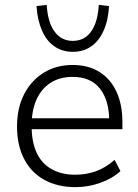

<svg xmlns="http://www.w3.org/2000/svg" viewBox="-20 -761 567 789"><path d="M291 8Q216 8 162 -22Q108 -52 79 -108Q50 -164 50 -241Q50 -317 79 -373.5Q108 -430 159.5 -462Q211 -494 278 -494Q343 -494 388.5 -465.5Q434 -437 458.5 -384.5Q483 -332 483 -258V-230H94V-275H445L429 -262Q429 -348 391 -396.5Q353 -445 279 -445Q224 -445 186 -419.5Q148 -394 129 -349.5Q110 -305 110 -247V-242Q110 -178 130.5 -133.5Q151 -89 192 -66Q233 -43 289 -43Q334 -43 373.5 -57Q413 -71 451 -104L475 -58Q443 -28 393 -10Q343 8 291 8ZM279 -548Q236 -548 203.5 -570.5Q171 -593 152.5 -635.5Q134 -678 130 -736L172 -741Q176 -670 204 -631.5Q232 -593 279 -593Q327 -593 354.5 -631.5Q382 -670 386 -741L428 -736Q425 -678 406 -635.5Q387 -593 355 -570.5Q323 -548 279 -548Z"/></svg>

Font: Nunito Sans 12pt ExtraLight Light
Style: Regular
Weight: 300
Version: Version 3.101;gftools[0.9.27]